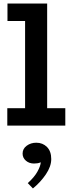

<svg xmlns="http://www.w3.org/2000/svg" viewBox="-20 -706 396 1079"><path d="M121 -31V-686H245V-31ZM21 0V-98H347V0ZM22 -588V-686H237V-588ZM268 188Q268 229 238 273.5Q208 318 165 353L136 323Q172 291 190 259Q208 227 209 206Q200 210 191 211.5Q182 213 171 213Q144 213 125.5 197Q107 181 107 157Q107 130 130 113Q153 96 184 96Q220 96 244 120Q268 144 268 188Z"/></svg>

Font: BioRhyme
Style: Bold
Weight: 700
Designer: Aoife Mooney
Foundry: Aoife Mooney Type
Version: Version 1.600;gftools[0.9.33]